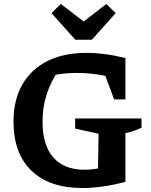

<svg xmlns="http://www.w3.org/2000/svg" viewBox="-20 -936 758 966"><path d="M394 10Q229 10 138.5 -77Q48 -164 48 -324Q48 -433 92 -510Q136 -587 218 -628.5Q300 -670 415 -670Q459 -670 509 -663.5Q559 -657 611 -644L567 -540Q517 -555 466.5 -562Q416 -569 364 -569Q317 -569 269.5 -561.5Q222 -554 176 -538L275 -583Q235 -524 214.5 -460.5Q194 -397 194 -324Q194 -205 248.5 -143.5Q303 -82 404 -82Q441 -82 482 -90Q523 -98 571 -114L611 -21Q550 -5 496 2.5Q442 10 394 10ZM472 -21 476 -263 358 -289V-340H692V-294Q675 -285 654.5 -278Q634 -271 611 -266V-21ZM554 -436 476 -646 611 -644V-436ZM359 -736 239 -870 286 -916 401 -828 515 -916 562 -870 442 -736Z"/></svg>

Font: Piazzolla 24pt
Style: Bold
Weight: 700
Designer: Juan Pablo del Peral
Foundry: Huerta Tipografica
Version: Version 2.005